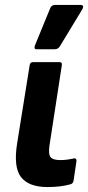

<svg xmlns="http://www.w3.org/2000/svg" viewBox="-20 -745 357 776"><path d="M172 11Q97 11 65.5 -28.5Q34 -68 49 -164L100 -482Q102 -494 114 -494H220Q232 -494 230 -482L180 -157Q175 -123 184 -110.5Q193 -98 224 -98Q238 -98 252.5 -100Q267 -102 280 -105Q290 -106 289 -93L277 -13Q274 -2 264 0Q247 5 223.5 8Q200 11 172 11ZM127 -546Q121 -546 120 -550.5Q119 -555 121 -561L183 -712Q186 -719 191 -722Q196 -725 203 -725H306Q314 -725 315.5 -720Q317 -715 313 -708L222 -558Q215 -546 201 -546Z"/></svg>

Font: Sofia Sans Semi Condensed ExtraBold
Style: Italic
Weight: 800
Italic angle: -9°
Version: Version 4.100